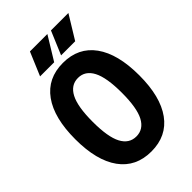

<svg xmlns="http://www.w3.org/2000/svg" viewBox="-269 -1017 1137 1137"><g transform="rotate(-45 300.0 -448.0)"><path d="M300 16Q171 16 101.5 -80Q32 -176 32 -354Q32 -533 101.5 -629.5Q171 -726 300 -726Q429 -726 498.5 -629.5Q568 -533 568 -354Q568 -176 498.5 -80Q429 16 300 16ZM300 -110Q360 -110 391 -168.5Q422 -227 422 -354Q422 -481 391 -540.5Q360 -600 300 -600Q240 -600 209 -540.5Q178 -481 178 -354Q178 -227 209 -168.5Q240 -110 300 -110ZM148 -765 210 -912H356L266 -765ZM324 -765 386 -912H532L442 -765Z"/></g></svg>

Font: Geist Mono
Style: Bold
Weight: 700
Monospace: yes
Designer: Basement.studio, Andrés Briganti, Mateo Zaragoza
Foundry: Basement.studio, Vercel, Andrés Briganti, Guido Ferreyra, Mateo Zaragoza
Version: Version 1.500; ttfautohint (v1.8.4.7-5d5b)